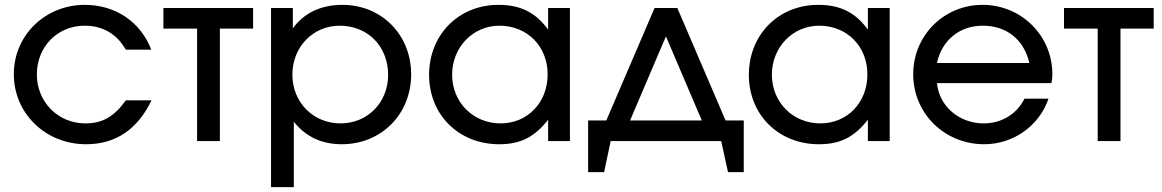

<svg xmlns="http://www.w3.org/2000/svg" viewBox="-20 -582 4793 792"><path d="M499 -168C450 -100 402 -73 332 -73C220 -73 132 -161 132 -275C132 -389 217 -476 329 -476C404 -476 462 -442 499 -377H604C560 -492 456 -562 330 -562C166 -562 37 -436 37 -276C37 -114 168 13 335 13C457 13 547 -48 605 -168Z M793 0H887V-464H1024V-549H654V-464H793Z M1098 190H1192V-80C1241 -18 1307 13 1390 13C1553 13 1676 -111 1676 -275C1676 -439 1554 -562 1392 -562C1304 -562 1233 -528 1188 -465V-549H1098ZM1385 -73C1272 -73 1186 -160 1186 -274C1186 -388 1271 -476 1381 -476C1497 -476 1581 -391 1581 -273C1581 -159 1496 -73 1385 -73Z M1750 -273C1750 -108 1873 13 2039 13C2127 13 2184 -16 2241 -88V0H2331V-549H2241V-460C2189 -531 2127 -562 2036 -562C1872 -562 1750 -439 1750 -273ZM1845 -274C1845 -387 1931 -476 2040 -476C2155 -476 2239 -391 2239 -275C2239 -159 2156 -73 2045 -73C1932 -73 1845 -160 1845 -274Z M2406 128H2472L2499 0H2955L2983 128H3048V-85H2973L2774 -549H2680L2481 -85H2406ZM2579 -85 2727 -432 2875 -85Z M3069 -273C3069 -108 3192 13 3358 13C3446 13 3503 -16 3560 -88V0H3650V-549H3560V-460C3508 -531 3446 -562 3355 -562C3191 -562 3069 -439 3069 -273ZM3164 -274C3164 -387 3250 -476 3359 -476C3474 -476 3558 -391 3558 -275C3558 -159 3475 -73 3364 -73C3251 -73 3164 -160 3164 -274Z M4206 -175C4174 -111 4111 -73 4038 -73C3936 -73 3854 -144 3845 -239H4317C4320 -252 4321 -262 4321 -276C4321 -435 4193 -562 4033 -562C3874 -562 3747 -436 3747 -276C3747 -114 3876 13 4040 13C4160 13 4267 -63 4305 -175ZM3845 -322C3865 -416 3938 -476 4034 -476C4132 -476 4204 -419 4226 -322Z M4508 0H4602V-464H4739V-549H4369V-464H4508Z"/></svg>

Font: Involve Medium
Style: Regular
Weight: 500
Designer: Stefan Peev
Foundry: Context Ltd.
Version: Version 1.001